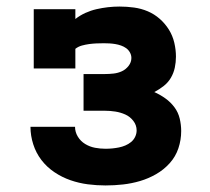

<svg xmlns="http://www.w3.org/2000/svg" viewBox="-20 -558 640 586"><path d="M302 8Q275 8 248 4.5Q221 1 195 -8Q169 -17 146 -32.5Q123 -48 106.5 -69.5Q90 -91 81.5 -117.5Q73 -144 73 -171H209Q209 -155 217.5 -141Q226 -127 240 -118.5Q254 -110 270 -107Q286 -104 302 -104Q313 -104 323 -105Q333 -106 343 -108Q353 -110 362.5 -114Q372 -118 380 -124.5Q388 -131 392.5 -140.5Q397 -150 397 -160Q397 -176 387 -189Q377 -202 362.5 -208.5Q348 -215 332 -217.5Q316 -220 300 -220H235V-332H300Q313 -332 326.5 -333.5Q340 -335 352 -340.5Q364 -346 372.5 -357Q381 -368 381 -381Q381 -390 376.5 -398Q372 -406 365 -411Q358 -416 349.5 -419Q341 -422 332 -423.5Q323 -425 314.5 -425.5Q306 -426 297 -426Q286 -426 274.5 -425.5Q263 -425 252 -423.5Q241 -422 230 -419Q219 -416 210 -409V-349H83V-530H210V-500Q224 -511 240.5 -518.5Q257 -526 274.5 -530Q292 -534 309.5 -536Q327 -538 345 -538Q367 -538 389 -535Q411 -532 431 -523.5Q451 -515 467.5 -500.5Q484 -486 495.5 -467.5Q507 -449 512 -427.5Q517 -406 517 -385Q517 -368 513.5 -351.5Q510 -335 501.5 -320.5Q493 -306 479.5 -295.5Q466 -285 451 -277Q469 -269 485 -257.5Q501 -246 512.5 -230.5Q524 -215 528.5 -196Q533 -177 533 -158Q533 -131 524.5 -105.5Q516 -80 498 -60Q480 -40 456.5 -26.5Q433 -13 407.5 -5.5Q382 2 355.5 5Q329 8 302 8Z"/></svg>

Font: Iosevka Curly Slab HvEx
Style: Regular
Weight: 900
Width: 7
Monospace: yes
Designer: Belleve Invis
Foundry: Belleve Invis
Version: Version 11.1.0; ttfautohint (v1.8.3)